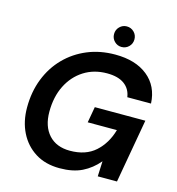

<svg xmlns="http://www.w3.org/2000/svg" viewBox="-128 -998 1032 1119"><g transform="rotate(15 388.5 -438.0)"><path d="M333 12Q247 12 186 -26.5Q125 -65 92 -131Q59 -197 59 -281Q59 -376 90 -455Q121 -534 177.5 -591.5Q234 -649 310 -680.5Q386 -712 477 -712Q600 -712 673 -653Q746 -594 751 -490H608Q601 -539 563.5 -566.5Q526 -594 459 -594Q380 -594 319.5 -555.5Q259 -517 225 -449Q191 -381 191 -291Q191 -203 237 -152.5Q283 -102 365 -102Q460 -102 517.5 -153.5Q575 -205 599 -289H423L440 -385H745L677 0H561L565 -92Q523 -42 468 -15Q413 12 333 12ZM499 -764Q474 -764 456 -782Q438 -800 438 -826Q438 -852 456 -870Q474 -888 499 -888Q525 -888 543 -870Q561 -852 561 -826Q561 -800 543 -782Q525 -764 499 -764Z"/></g></svg>

Font: DeepMind Sans
Style: Bold Italic
Weight: 700
Italic angle: -10°
Designer: Jonny Pinhorn / Modifications: Colophon Foundry
Foundry: Colophon Foundry
Version: Version 1.002; ttfautohint (v1.8.2)